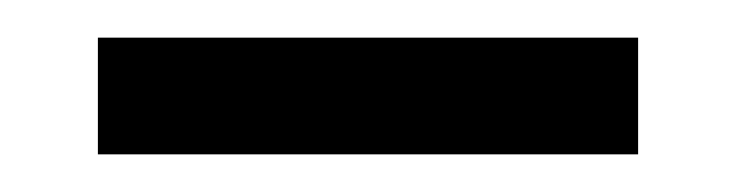

<svg xmlns="http://www.w3.org/2000/svg" viewBox="-20 -730 390 102"><path d="M32 -710H319V-648H32Z"/></svg>

Font: Montserrat
Style: Regular
Weight: 400
Designer: Julieta Ulanovsky
Foundry: Julieta Ulanovsky
Version: Version 6.001